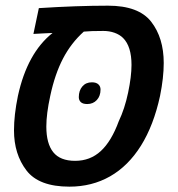

<svg xmlns="http://www.w3.org/2000/svg" viewBox="-20 -661 639 690"><path d="M30.3 -192.4Q30.3 -248 44.4 -316.4Q78.1 -470.7 168.9 -542.5Q155.8 -542 135.3 -541Q114.7 -540 100.1 -539.1L119.6 -631.8Q256.8 -640.6 368.2 -640.6Q478.5 -640.6 523.4 -582.8Q568.4 -524.9 568.4 -434.6Q568.4 -381.8 555.2 -316.4Q532.2 -210.4 486.6 -137.5Q440.9 -64.5 375.7 -27.3Q310.5 9.8 229.5 9.8Q119.6 9.8 75 -48.6Q30.3 -106.9 30.3 -192.4ZM406.7 -225.1Q428.2 -270 440.4 -328.1Q452.6 -386.2 452.6 -427.7Q452.6 -494.1 422.4 -524.4Q410.2 -536.6 391.6 -543.2Q373 -549.8 351.6 -549.8Q304.2 -549.8 281.2 -547.4Q235.8 -506.8 206.5 -450.7Q177.2 -394.5 160.6 -316.4Q146.5 -252 146.5 -206.1Q146.5 -145 171.4 -114Q196.3 -83 250 -83Q304.2 -83 342.3 -118.2Q380.4 -153.3 406.7 -225.1ZM263.2 -312Q263.2 -335.4 275.9 -350.3Q288.6 -365.2 310.1 -365.2Q325.7 -365.2 333.5 -357.9Q341.3 -350.6 341.3 -339.4Q341.3 -315.9 327.9 -301.5Q314.5 -287.1 293.5 -287.1Q277.8 -287.1 270.5 -293.9Q263.2 -300.8 263.2 -312Z"/></svg>

Font: Viking Open Sans Light
Style: Bold Italic
Weight: 600
Italic angle: -12°
Foundry: Ascender Corporation
Version: Version 2.000